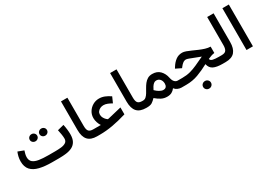

<svg xmlns="http://www.w3.org/2000/svg" viewBox="3 -1583 3742 2694"><g transform="rotate(-30 1873.5 -236.0)"><path d="M536.1 0H422.9Q304.7 0 220 -20.8Q135.3 -41.5 90.1 -91.8Q44.9 -142.1 44.9 -231.4Q44.9 -269.5 53.2 -305.9Q61.5 -342.3 75.2 -374.5L168.9 -339.4Q161.1 -317.4 154.5 -290.3Q147.9 -263.2 147.9 -238.8Q147.9 -185.5 181.6 -158.2Q215.3 -130.9 277.1 -121.3Q338.9 -111.8 422.9 -111.8H537.1Q588.4 -111.8 634.5 -116.9Q680.7 -122.1 709.7 -141.6Q738.8 -161.1 738.8 -203.6Q738.8 -233.4 732.4 -272.5Q726.1 -311.5 717.8 -348.6L821.8 -375Q831.1 -333.5 835.9 -290.8Q840.8 -248 840.8 -213.4Q840.8 -144 817.4 -101.6Q793.9 -59.1 752.4 -37.1Q710.9 -15.1 655.5 -7.6Q600.1 0 536.1 0ZM465.3 -429.2Q465.3 -453.6 482.9 -470.2Q500.5 -486.8 525.9 -486.8Q550.8 -486.8 568.4 -470.2Q585.9 -453.6 585.9 -429.2Q585.9 -404.8 568.4 -388.2Q550.8 -371.6 525.9 -371.6Q500.5 -371.6 482.9 -388.4Q465.3 -405.3 465.3 -429.2ZM307.1 -429.2Q307.1 -453.6 324.7 -470.2Q342.3 -486.8 367.7 -486.8Q392.6 -486.8 410.2 -470.2Q427.7 -453.6 427.7 -429.2Q427.7 -404.8 410.2 -388.2Q392.6 -371.6 367.7 -371.6Q342.3 -371.6 324.7 -388.4Q307.1 -405.3 307.1 -429.2Z M956.5 -677.7H1060.5V-219.7Q1060.5 -158.7 1081.3 -135.3Q1102.1 -111.8 1151.9 -111.8H1164.1V0H1151.9Q1051.8 0 1004.2 -52.7Q956.5 -105.5 956.5 -214.8Z M1275.4 -111.8Q1257.3 -137.7 1245.1 -175Q1232.9 -212.4 1232.9 -246.6Q1232.9 -301.8 1260.7 -346.9Q1288.6 -392.1 1335 -419.2Q1381.3 -446.3 1436.5 -446.3Q1482.4 -446.3 1525.6 -429.2Q1568.8 -412.1 1614.7 -380.4L1574.2 -289.1Q1539.1 -309.6 1507.3 -322Q1475.6 -334.5 1443.8 -334.5Q1417 -334.5 1392.3 -323.2Q1367.7 -312 1352.1 -291.7Q1336.4 -271.5 1336.4 -243.2Q1336.4 -213.9 1349.9 -189.9Q1363.3 -166 1379.4 -150.9Q1395.5 -135.7 1403.3 -132.8Q1409.2 -132.8 1416.5 -134.8L1636.7 -187.5V-75.7Q1514.6 -38.6 1407.2 -19.3Q1299.8 0 1195.8 0H1144.5V-111.8Z M1752.4 -677.7H1856.4V-219.7Q1856.4 -158.7 1877.2 -135.3Q1897.9 -111.8 1947.8 -111.8H1960V0H1947.8Q1847.7 0 1800 -52.7Q1752.4 -105.5 1752.4 -214.8Z M1961.9 0H1940.4V-111.8H1959.5Q1988.3 -111.8 2009.3 -130.6Q2030.3 -149.4 2048.1 -179Q2065.9 -208.5 2084.2 -241.7Q2102.5 -274.9 2125.5 -304.4Q2148.4 -334 2179.9 -352.8Q2211.4 -371.6 2255.9 -371.6Q2335 -371.6 2381.1 -323.5Q2427.2 -275.4 2440.9 -204.6Q2450.7 -156.2 2472.2 -134Q2493.7 -111.8 2520.5 -111.8H2533.2V0H2520Q2488.8 0 2458.7 -13.4Q2428.7 -26.9 2410.2 -51.8Q2387.7 -21.5 2357.7 -5.1Q2327.6 11.2 2282.2 11.2Q2232.4 11.2 2189.9 -10.3Q2147.5 -31.7 2104 -69.8Q2074.2 -38.1 2045.2 -19Q2016.1 0 1961.9 0ZM2258.8 -264.2Q2236.3 -264.2 2218 -249Q2199.7 -233.9 2185.3 -211.2Q2170.9 -188.5 2160.2 -165.5Q2175.8 -149.9 2190.9 -138.4Q2206.1 -127 2219.7 -118.7Q2254.9 -98.1 2282.2 -98.1Q2314 -98.1 2328.9 -116.7Q2343.8 -135.3 2343.8 -166Q2343.8 -208 2321.3 -236.1Q2298.8 -264.2 2258.8 -264.2Z M2785.2 145.5Q2785.2 119.6 2803.5 102.1Q2821.8 84.5 2848.6 84.5Q2875 84.5 2893.3 102.1Q2911.6 119.6 2911.6 145.5Q2911.6 170.9 2893.3 188.7Q2875 206.5 2848.6 206.5Q2821.8 206.5 2803.5 188.7Q2785.2 170.9 2785.2 145.5ZM3159.7 -293.5V-190.4Q3135.7 -188 3107.2 -178.7Q3078.6 -169.4 3051.3 -156.7Q3055.2 -128.4 3092.5 -120.1Q3129.9 -111.8 3188 -111.8H3214.8V0H3186Q3090.8 0 3039.1 -25.1Q2987.3 -50.3 2973.1 -117.2Q2879.4 -66.4 2789.1 -33.2Q2698.7 0 2595.2 0H2513.7V-111.8H2596.7Q2667.5 -111.8 2725.1 -127Q2782.7 -142.1 2843.3 -169.7Q2903.8 -197.3 2982.4 -234.4Q2934.6 -252 2890.4 -269.8Q2846.2 -287.6 2814 -299.3Q2781.7 -311 2769 -311Q2740.7 -311 2718.5 -293.9Q2696.3 -276.9 2679.7 -255.4L2661.1 -231.9L2571.3 -275.9L2585 -297.9Q2618.2 -352.1 2663.3 -386.2Q2708.5 -420.4 2769.5 -420.4Q2794.9 -420.4 2829.8 -408Q2864.7 -395.5 2905.5 -377Q2946.3 -358.4 2990 -339.6Q3033.7 -320.8 3076.9 -307.6Q3120.1 -294.4 3159.7 -293.5Z M3195.3 -111.8H3234.4Q3290 -111.8 3307.6 -140.9Q3325.2 -169.9 3325.2 -219.2V-677.7H3429.2V-214.4Q3429.2 -108.4 3382.6 -54.2Q3335.9 0 3233.9 0H3195.3Z M3675.8 -677.7V-0.5H3571.8V-677.7Z"/></g></svg>

Font: Vazirmatn RD FD Medium
Style: Regular
Weight: 500
Designer: Saber Rastikerdar
Foundry: Saber Rastikerdar
Version: Version 33.003